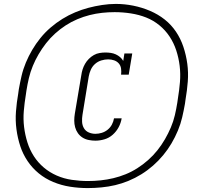

<svg xmlns="http://www.w3.org/2000/svg" viewBox="-20 -833 1040 980"><path d="M467 -115Q450 -115 432.5 -118.5Q415 -122 401 -131Q387 -140 377.5 -153.5Q368 -167 363.5 -183.5Q359 -200 359 -217.5Q359 -235 362 -253L395 -449Q397 -464 401.5 -478.5Q406 -493 414 -507Q422 -521 433.5 -532.5Q445 -544 459 -552Q473 -560 488.5 -562.5Q504 -565 518 -565Q532 -565 545.5 -563Q559 -561 571 -555.5Q583 -550 593 -541.5Q603 -533 609 -522L615 -560H655L637 -452H598Q600 -467 598 -482.5Q596 -498 586.5 -509Q577 -520 562.5 -525Q548 -530 532 -530Q515 -530 497 -524.5Q479 -519 465 -506.5Q451 -494 443.5 -477Q436 -460 433 -443L401 -247Q398 -229 399 -211Q400 -193 408.5 -178.5Q417 -164 433 -157Q449 -150 467 -150Q483 -150 499.5 -155Q516 -160 529.5 -171Q543 -182 551 -197Q559 -212 562 -229H601Q597 -205 585.5 -183.5Q574 -162 555.5 -145.5Q537 -129 513.5 -122Q490 -115 467 -115ZM428 127Q382 127 337.5 120Q293 113 252 96Q211 79 178 52Q145 25 121 -10.5Q97 -46 83.5 -87Q70 -128 64 -173Q58 -218 61.5 -264Q65 -310 73 -355L76 -377Q82 -411 90 -445.5Q98 -480 112 -513.5Q126 -547 144.5 -578.5Q163 -610 186.5 -639Q210 -668 238.5 -692.5Q267 -717 298.5 -736.5Q330 -756 363.5 -770Q397 -784 431 -793Q465 -802 501 -807.5Q537 -813 571 -813Q616 -813 660.5 -804Q705 -795 746 -777.5Q787 -760 820.5 -733.5Q854 -707 878 -671.5Q902 -636 916 -594Q930 -552 936 -507.5Q942 -463 938.5 -417Q935 -371 927 -325L924 -303Q918 -269 910 -234.5Q902 -200 888 -166.5Q874 -133 855.5 -101.5Q837 -70 813 -41Q789 -12 761 12.5Q733 37 701.5 56.5Q670 76 636 90Q602 104 568 112Q534 120 498 123.5Q462 127 428 127ZM429 91Q461 91 494 87.5Q527 84 558.5 76.5Q590 69 621 56.5Q652 44 681 25.5Q710 7 736 -16Q762 -39 783.5 -66Q805 -93 822 -122.5Q839 -152 852 -182.5Q865 -213 872.5 -245Q880 -277 885 -309L888 -330Q895 -372 898.5 -414Q902 -456 897 -497Q892 -538 879.5 -576Q867 -614 845.5 -646.5Q824 -679 793.5 -704Q763 -729 726.5 -743.5Q690 -758 648.5 -764.5Q607 -771 565 -771Q533 -771 501 -767.5Q469 -764 437.5 -756Q406 -748 375 -735Q344 -722 315.5 -703.5Q287 -685 261.5 -662Q236 -639 215 -612Q194 -585 177 -556Q160 -527 147.5 -496.5Q135 -466 127.5 -434.5Q120 -403 115 -371L112 -350Q105 -308 101.5 -266.5Q98 -225 103 -184.5Q108 -144 120 -106Q132 -68 153 -35.5Q174 -3 203.5 22Q233 47 269.5 63Q306 79 347 85Q388 91 429 91Z"/></svg>

Font: Iosevka Etoile XLtObl
Style: Regular
Weight: 200
Italic angle: -9°
Designer: Belleve Invis
Foundry: Belleve Invis
Version: Version 15.5.2; ttfautohint (v1.8.4)